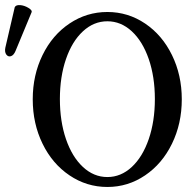

<svg xmlns="http://www.w3.org/2000/svg" viewBox="-20 -723 768 756"><path d="M41 -522Q33.7 -504.9 22.7 -501.7Q11.7 -498.5 4.6 -508.5Q-2.4 -518.6 1 -535.2L38.1 -694.8Q43 -704.1 59.3 -702.9Q75.7 -701.7 92 -691.9Q108.4 -682.1 104 -673.8ZM402.8 13.2Q321.3 13.2 253.7 -32.5Q186 -78.1 147.5 -157.2Q108.9 -236.3 108.9 -332Q108.9 -427.2 147.5 -506.1Q186 -585 253.7 -630.4Q321.3 -675.8 402.8 -675.8Q483.9 -675.8 551.3 -630.4Q618.7 -585 657.2 -506.1Q695.8 -427.2 695.8 -332Q695.8 -236.3 657.2 -157.2Q618.7 -78.1 551.3 -32.5Q483.9 13.2 402.8 13.2ZM402.8 -25.9Q456.1 -25.9 498.8 -65.4Q541.5 -105 565.7 -175.3Q589.8 -245.6 589.8 -333Q589.8 -420.4 565.7 -490.5Q541.5 -560.5 498.8 -599.9Q456.1 -639.2 402.8 -639.2Q349.1 -639.2 306.4 -599.6Q263.7 -560.1 239.7 -490.2Q215.8 -420.4 215.8 -333Q215.8 -245.6 239.7 -175.5Q263.7 -105.5 306.4 -65.7Q349.1 -25.9 402.8 -25.9Z"/></svg>

Font: Junicode SmCond Medium
Style: Regular
Weight: 500
Width: 4
Designer: Peter S. Baker
Version: Version 2.206